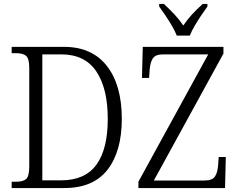

<svg xmlns="http://www.w3.org/2000/svg" viewBox="-20 -951 1199 971"><path d="M39 0V-32H62Q96 -32 112 -45.5Q128 -59 128 -111V-606Q128 -656 111.5 -669Q95 -682 61 -682H39V-714H304Q445 -714 520.5 -617.5Q596 -521 596 -350Q596 -186 524 -93Q452 0 305 0ZM289 -39Q410 -39 467.5 -118Q525 -197 525 -350Q525 -504 467 -590Q409 -676 290 -676H194V-39ZM680 0V-32L1033 -676H806Q766 -676 753 -656Q740 -636 737 -600L734 -557H698L702 -714H1110V-680L758 -38H1012Q1053 -38 1066.5 -57.5Q1080 -77 1083 -114L1086 -157H1122L1118 0ZM874 -771Q865 -794 849.5 -820.5Q834 -847 816.5 -873Q799 -899 785 -918V-931H809Q838 -904 862 -878.5Q886 -853 907 -822Q928 -853 951.5 -878.5Q975 -904 1005 -931H1029V-918Q1015 -899 997.5 -873Q980 -847 964.5 -820.5Q949 -794 940 -771Z"/></svg>

Font: Noto Serif SemiCondensed Light
Style: Regular
Weight: 300
Width: 4
Designer: Monotype Design Team
Foundry: Monotype Imaging Inc.
Version: Version 2.013